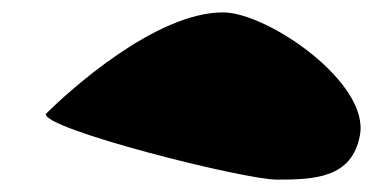

<svg xmlns="http://www.w3.org/2000/svg" viewBox="-20 -328 607 310"><path d="M54 -144C49 -120 373 -38 427 -38C487 -38 548 -40 561 -109C578 -194 412 -308 340 -308C231 -308 91 -181 54 -144Z"/></svg>

Font: Recovery
Style: Obl
Weight: 400
Version: Version 0.27